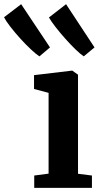

<svg xmlns="http://www.w3.org/2000/svg" viewBox="-128 -911 491 931"><path d="M38 0V-59.9L107.6 -69V-460.7L37 -479.6V-546.6L220.6 -568.5H222.6L250.3 -548.8V-68.4L317.8 -59.9V0ZM62.6 -638Q46.6 -648.4 21.4 -672Q-3.7 -695.5 -30.2 -724.8Q-56.6 -754 -77.9 -781.6Q-99.3 -809.1 -108.5 -827.3L-25.4 -890.7L114.4 -681.1L63.6 -638ZM277.8 -638Q262.1 -648.4 238.2 -671.4Q214.4 -694.4 188.9 -723.1Q163.3 -751.8 141.8 -779.4Q120.3 -806.9 109.3 -826.2L192.3 -890.7L330.3 -681.1L278.4 -638Z"/></svg>

Font: Merriweather Light
Style: Regular
Weight: 300
Version: Version 2.100